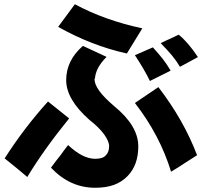

<svg xmlns="http://www.w3.org/2000/svg" viewBox="-20 -751 960 908"><path d="M580 -498Q413 -535 255 -624L334 -731Q475 -655 653 -617ZM831 -435Q814 -464 793.5 -488.5Q773 -513 740 -547Q768 -561 783 -567L825 -587Q869 -552 916 -481ZM270 -22Q280 -37 302 -65Q371 0 430 0Q466 0 480 -16Q496 -31 496 -60Q496 -83 472 -116Q448 -149 403 -184Q293 -281 293 -372Q293 -465 372 -534L484 -482Q431 -429 429 -377Q429 -379 427 -383V-377Q427 -352 450 -320.5Q473 -289 520 -249Q634 -156 634 -59Q634 29 584 81Q556 110 518.5 123.5Q481 137 430 137Q311 137 221 42Q246 8 270 -22ZM721 -384 689 -368Q664 -420 618 -490L703 -527Q732 -495 750 -472Q768 -449 787 -417ZM851 22Q839 30 823.5 40Q808 50 789 61Q736 -112 618 -264L655 -289Q721 -334 729 -339Q849 -183 912 -17Q899 -9 851 22ZM307 -191Q189 -46 109 86L60 45L2 -2Q94 -146 207 -271Z"/></svg>

Font: BM Euljiro oraeorae
Style: Regular
Weight: 400
Designer: Bongjin Kim; Bomjun Kim; Myungsoo Han; Hyesun Chae; Mikyoung Jeong; Wujin Sim; Minjae Kang; Suwha Jang;
Foundry: Sandoll Inc.
Version: Version 1.000;hotconv 1.0.109;makeexe 2.5.65596